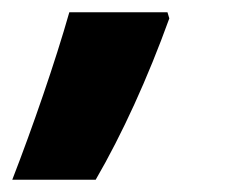

<svg xmlns="http://www.w3.org/2000/svg" viewBox="-77 -157 371 313"><path d="M-57 136H79C122 62 164 -30 199 -127L196 -137H36C13 -56 -24 51 -57 136Z"/></svg>

Font: Noto Sans Condensed Black
Style: Italic
Weight: 900
Width: 3
Italic angle: -12°
Designer: Monotype Design Team
Foundry: Monotype Imaging Inc.
Version: Version 2.013